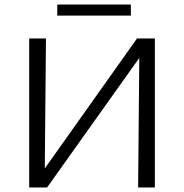

<svg xmlns="http://www.w3.org/2000/svg" viewBox="-20 -828 813 848"><path d="M143 0V-35L585 -658H630V-621L188 0ZM109 0V-658H183L177 0ZM590 0 596 -658H664V0ZM233 -759V-808H558V-759Z"/></svg>

Font: Ysabeau Office
Style: Regular
Weight: 400
Designer: Christian Thalmann (Catharsis Fonts)
Version: Version 2.001;gftools[0.9.30]; featfreeze: tnum,lnum,ss02